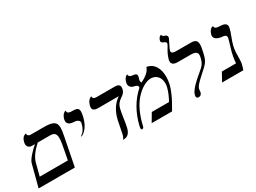

<svg xmlns="http://www.w3.org/2000/svg" viewBox="-59 -1363 2652 1991"><g transform="rotate(-30 1267.0 -367.5)"><path d="M-14 0H420L487 -341C494 -376 499 -406 499 -430C499 -502 460 -524 351 -524H194C169 -524 156 -536 156 -559C156 -559 111 -559 96 -490C94 -483 93 -476 93 -470C93 -438 112 -417 151 -417H183C132 -374 66 -305 55 -263ZM216 -417H361C413 -417 434 -400 434 -344C434 -317 429 -280 419 -231L394 -100H57L95 -246C109 -300 149 -356 216 -417Z M642 -243C717 -278 748 -369 757 -411C763 -436 766 -456 766 -471C766 -511 745 -521 694 -521C666 -521 632 -521 632 -554V-559C632 -559 590 -554 574 -487C573 -480 572 -474 572 -468C572 -436 597 -416 643 -415C685 -413 711 -398 711 -372C711 -368 710 -365 709 -361C698 -315 679 -276 638 -250Z M1131 -291C1157 -399 1235 -375 1255 -458C1256 -465 1257 -472 1257 -478C1257 -507 1236 -520 1199 -520H977C950 -520 936 -531 936 -554C936 -554 893 -548 875 -474C874 -468 873 -462 873 -457C873 -427 894 -413 937 -413H1184C1117 -368 1073 -297 1052 -207C1041 -159 1034 -112 1020 -49C1015 -28 1007 -11 996 1H1007C1031 1 1076 -6 1095 -85C1111 -155 1115 -222 1131 -291Z M1584 -533C1568 -483 1522 -448 1461 -418C1455 -423 1452 -433 1452 -443C1452 -446 1452 -450 1453 -453C1456 -466 1459 -468 1463 -485C1464 -489 1464 -493 1464 -497C1464 -523 1440 -526 1418 -528C1399 -530 1374 -534 1373 -565C1373 -565 1337 -560 1322 -497C1321 -491 1320 -484 1320 -479C1320 -452 1336 -431 1368 -423C1402 -415 1415 -409 1415 -393C1415 -389 1414 -385 1413 -381C1318 -298 1249 -178 1217 -42C1214 -30 1212 -19 1212 -11C1212 -1 1215 5 1224 5C1233 5 1243 -4 1244 -9C1275 -143 1320 -237 1379 -302C1437 -367 1509 -407 1561 -407C1630 -407 1670 -356 1670 -287C1670 -272 1668 -257 1664 -241C1652 -191 1625 -135 1605 -100H1399L1340 0H1584L1631 -83C1643 -104 1685 -185 1701 -252C1708 -283 1712 -314 1712 -343C1712 -438 1673 -518 1584 -533Z M1881 -558C1884 -570 1892 -588 1900 -602C1905 -611 1936 -675 1937 -678C1938 -682 1938 -685 1938 -688C1938 -706 1922 -715 1907 -719C1900 -721 1881 -728 1883 -746C1882 -745 1853 -743 1842 -698C1842 -695 1841 -693 1841 -691C1841 -674 1858 -667 1868 -663C1879 -659 1894 -652 1894 -638C1894 -637 1894 -635 1893 -633C1891 -624 1881 -607 1875 -597C1855 -565 1834 -527 1822 -479C1821 -473 1820 -467 1820 -461C1820 -428 1847 -413 1891 -413H2043C2105 -413 2123 -395 2123 -365C2123 -355 2121 -344 2118 -332C2103 -268 2085 -252 2024 -201C1983 -167 1887 -87 1874 -30C1873 -24 1872 -19 1872 -14C1872 2 1880 11 1898 11C1920 11 1933 -1 1939 -25C1941 -36 1940 -46 1943 -61C1951 -95 1992 -132 2047 -182C2136 -261 2147 -274 2168 -361C2177 -400 2183 -432 2183 -456C2183 -500 2164 -520 2108 -520H1938C1904 -520 1880 -524 1880 -547C1880 -551 1880 -554 1881 -558Z M2474 -272C2487 -330 2519 -391 2532 -448C2534 -456 2535 -462 2535 -468C2535 -510 2495 -516 2456 -518C2426 -519 2392 -521 2394 -554C2394 -554 2350 -554 2333 -482C2332 -479 2332 -474 2332 -471C2332 -437 2368 -413 2432 -409C2455 -407 2470 -397 2470 -378C2470 -375 2470 -373 2469 -369C2456 -313 2427 -237 2418 -181C2413 -152 2409 -128 2408 -100H2238L2183 0H2437C2443 -14 2449 -35 2456 -63C2461 -85 2461 -111 2462 -139C2462 -177 2462 -221 2474 -272Z"/></g></svg>

Font: Libertinus Serif
Style: Italic
Weight: 400
Italic angle: -12°
Designer: Philipp H. Poll, Khaled Hosny
Foundry: Caleb Maclennan
Version: Version 7.050;RELEASE